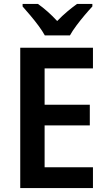

<svg xmlns="http://www.w3.org/2000/svg" viewBox="-20 -957 547 977"><path d="M453 0H83V-714H453V-609H207V-424H437V-319H207V-106H453ZM208 -777Q196 -799 176 -826Q156 -853 134 -879Q112 -905 95 -924V-937H173Q196 -921 221.5 -898.5Q247 -876 271 -850Q297 -877 322 -898Q347 -919 372 -937H450V-924Q433 -906 411 -880Q389 -854 368.5 -826.5Q348 -799 336 -777Z"/></svg>

Font: Noto Sans Arabic UI SmCn SmBd
Style: Regular
Weight: 600
Width: 4
Designer: Monotype Design Team, Nadine Chahine and Nizar Qandah
Foundry: Monotype Imaging Inc.
Version: Version 2.010; ttfautohint (v1.8.4.7-5d5b)